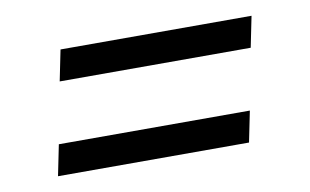

<svg xmlns="http://www.w3.org/2000/svg" viewBox="-41 -521 632 392"><g transform="rotate(-10 275.0 -325.0)"><path d="M89 -388 102 -452H498L485 -388ZM52 -198 65 -262H461L448 -198Z"/></g></svg>

Font: Lode
Style: Italic
Weight: 400
Italic angle: -11°
Monospace: yes
Designer: Belleve Invis
Foundry: Belleve Invis
Version: Version 29.2.0; ttfautohint (v1.8.3)